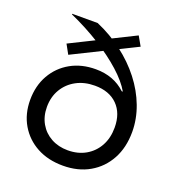

<svg xmlns="http://www.w3.org/2000/svg" viewBox="-131 -818 860 934"><g transform="rotate(20 299.0 -351.0)"><path d="M297.5 10Q220.8 10 162.9 -21.2Q105 -52.5 72.1 -108.3Q39.2 -164.2 39.2 -236.7Q39.2 -310 71.2 -366.2Q103.3 -422.5 159.6 -454.2Q215.8 -485.8 289.2 -485.8Q382.5 -485.8 443.3 -428.3H449.2Q423.3 -473.3 370.4 -520.8Q317.5 -568.3 245 -613.8Q172.5 -659.2 88.3 -696.7V-700H220Q294.2 -668.3 356.7 -620.8Q419.2 -573.3 464.6 -515Q510 -456.7 534.6 -391.2Q559.2 -325.8 559.2 -259.2Q559.2 -178.3 526.2 -117.9Q493.3 -57.5 434.6 -23.8Q375.8 10 297.5 10ZM294.2 -68.3Q346.7 -68.3 386.7 -91.2Q426.7 -114.2 449.2 -155Q471.7 -195.8 471.7 -250Q471.7 -324.2 429.2 -366.7Q386.7 -409.2 312.5 -409.2Q258.3 -409.2 216.7 -386.7Q175 -364.2 151.2 -324.2Q127.5 -284.2 127.5 -232.5Q127.5 -184.2 148.8 -147.1Q170 -110 207.9 -89.2Q245.8 -68.3 294.2 -68.3ZM138.3 -505.8 111.7 -554.2 428.3 -711.7 455.8 -663.3Z"/></g></svg>

Font: Funnel Display
Style: Regular
Weight: 400
Designer: NORD ID, Kristian Moeller
Foundry: Dicotype
Version: Version 1.000